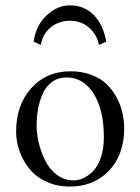

<svg xmlns="http://www.w3.org/2000/svg" viewBox="-20 -684 522 714"><path d="M348.1 -517.1Q339.8 -557.1 310.3 -582Q280.8 -606.9 240.2 -606.9Q199.7 -606.9 169.4 -583Q139.2 -559.1 131.8 -517.1L105 -528.8Q113.8 -590.3 153.6 -627.2Q193.4 -664.1 240.2 -664.1Q293 -664.1 328.6 -628.2Q364.3 -592.3 375 -528.8ZM40 -194.8Q40 -290.5 92.8 -352.1Q149.9 -418.9 242.2 -418.9Q284.2 -418.9 318.8 -406Q353.5 -393.1 375.7 -371.8Q397.9 -350.6 413.3 -322.3Q428.7 -293.9 435.3 -264.4Q441.9 -234.9 441.9 -204.1Q441.9 -158.2 426.8 -116.2Q411.1 -74.2 379.9 -43.9Q324.7 9.8 240.2 9.8Q191.9 9.8 152.6 -8.3Q113.3 -26.4 89.4 -56.2Q65.4 -85.9 52.7 -121.6Q40 -157.2 40 -194.8ZM228 -396Q197.3 -396 174.6 -380.1Q151.9 -364.3 139.6 -337.2Q127.4 -310.1 121.8 -280.3Q116.2 -250.5 116.2 -216.8Q116.2 -187 124 -153.6Q131.8 -120.1 147.5 -87.9Q163.1 -55.7 190.9 -34.4Q218.8 -13.2 253.9 -13.2Q272 -13.2 290.5 -21.7Q309.1 -30.3 326.7 -48.1Q344.2 -65.9 355.2 -98.6Q366.2 -131.3 366.2 -173.8Q366.2 -275.9 328.1 -335.9Q290 -396 228 -396Z"/></svg>

Font: Linux Libertine Display G
Style: Regular
Weight: 400
Designer: Philipp H. Poll
Foundry: Philipp H. Poll
Version: Version 5.0.9